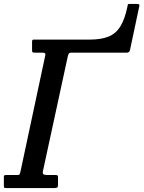

<svg xmlns="http://www.w3.org/2000/svg" viewBox="-54 -950 725 970"><path d="M160 -684H120.5Q113 -684 110.5 -686Q108 -688 108 -695.5V-740Q108 -750 116 -750H399.5Q456.5 -750 494 -765Q531.5 -780 554.2 -816.8Q577 -853.5 590 -918Q591.5 -925 592 -927.5Q592.5 -930 600 -930H636Q643 -930 647.2 -928.5Q651.5 -927 650 -920L603 -698.5Q600.5 -684 586.5 -684H306.5Q296.5 -684 293.5 -678.8Q290.5 -673.5 288.5 -665.5L163 -86Q160.5 -74.5 165 -70.2Q169.5 -66 182 -66H224Q231.5 -66 235.2 -64.5Q239 -63 239 -55.5V-15Q239 -5.5 235 -2.8Q231 0 222 0H-22Q-29.5 0 -32 -1.5Q-34.5 -3 -34.5 -10.5V-57Q-34.5 -63 -31.2 -64.5Q-28 -66 -21 -66H35.5Q43.5 -66 45.2 -69.5Q47 -73 49 -81L174.5 -669Q176.5 -678.5 173 -681.2Q169.5 -684 160 -684Z"/></svg>

Font: Besley* Narrow Medium
Style: Italic
Weight: 500
Width: 4
Italic angle: -13°
Designer: Owen Earl
Foundry: indestructible type*
Version: Version 3.000; ttfautohint (v1.8.3)